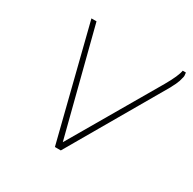

<svg xmlns="http://www.w3.org/2000/svg" viewBox="-124 -659 790 786"><g transform="rotate(30 271.0 -266.0)"><path d="M255.9 0H228L94.2 -530.8H118.2L246.1 -33.2L487.8 -448.2Q521 -505.9 524.9 -532.2H540L541.5 -517.1Q541.5 -512.2 538.6 -503.4Q535.6 -494.1 534.7 -488.8L533.7 -486.8Q531.7 -481 527.8 -472.2Q522.5 -461.4 521 -459Q520.5 -458 520 -457Q518.6 -454.1 515.6 -448.2Q511.2 -440.4 255.9 0Z"/></g></svg>

Font: Squarion Thin
Style: Italic
Weight: 100
Designer: Natanael Gama
Version: Version 1.00;September 12, 2019;FontCreator 11.5.0.2425 64-b